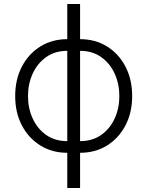

<svg xmlns="http://www.w3.org/2000/svg" viewBox="-20 -747 731 953"><path d="M313.9 186.1V11.4Q239 11.4 180.6 -24.7Q122.2 -60.7 88.8 -124.3Q55.4 -187.9 55.4 -269.9Q55.4 -353 88.8 -416.7Q122.2 -480.5 180.6 -516.5Q239 -552.6 313.9 -552.6V-727.3H377.5V-552.6Q452.8 -552.6 511 -516.5Q569.2 -480.5 602.6 -416.7Q636 -353 636 -269.9Q636 -187.9 602.6 -124.3Q569.2 -60.7 511 -24.7Q452.8 11.4 377.5 11.4V186.1ZM313.9 -46.5V-494.7Q252.8 -494.7 209.2 -463.6Q165.5 -432.5 142.2 -381.4Q119 -330.3 119 -269.9Q119 -209.9 142.2 -158.9Q165.5 -108 209.2 -77.2Q252.8 -46.5 313.9 -46.5ZM377.5 -46.5Q438.6 -46.5 482.2 -77.2Q525.9 -108 549.2 -158.9Q572.4 -209.9 572.4 -269.9Q572.4 -330.3 549.2 -381.4Q525.9 -432.5 482.2 -463.6Q438.6 -494.7 377.5 -494.7Z"/></svg>

Font: Inter Zeller Light
Style: Regular
Weight: 300
Designer: Rasmus Andersson; Joe Bland
Foundry: zeller
Version: Version 3.015;git-dec3a8cb1